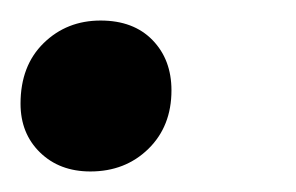

<svg xmlns="http://www.w3.org/2000/svg" viewBox="-38 -156 288 187"><path d="M50 11Q20 11 1 -7.5Q-18 -26 -18 -55Q-18 -92 4.5 -114Q27 -136 60 -136Q92 -136 110.5 -117Q129 -98 129 -68Q129 -33 106.5 -11Q84 11 50 11Z"/></svg>

Font: Radio Canada Big Medium
Style: Italic
Weight: 500
Italic angle: -12°
Designer: Étienne Aubert Bonn
Foundry: Coppers and Brasses
Version: Version 1.001